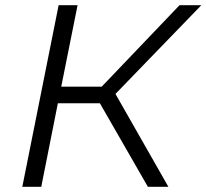

<svg xmlns="http://www.w3.org/2000/svg" viewBox="-20 -720 796 740"><path d="M66 0 206 -700H279L216 -386H372L672 -700H756L425 -358L629 0H550L365 -322H203L139 0Z"/></svg>

Font: Montserrat
Style: Italic
Weight: 400
Italic angle: -11.3°
Designer: Julieta Ulanovsky
Foundry: Julieta Ulanovsky
Version: Version 9.000; ttfautohint (v1.8.4.7-5d5b)